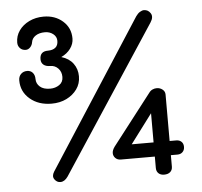

<svg xmlns="http://www.w3.org/2000/svg" viewBox="-55 -852 964 918"><g transform="rotate(-5 427.0 -393.5)"><path d="M190 -377Q127 -377 86 -412Q45 -447 45 -501Q45 -520 56.5 -531.5Q68 -543 86 -543Q103 -543 113 -531.5Q123 -520 123 -501Q123 -479 140 -464Q157 -449 189 -449Q214 -449 233 -462Q252 -475 252 -500Q252 -525 236.5 -541Q221 -557 199 -557Q178 -557 166.5 -566.5Q155 -576 155 -593Q155 -631 194 -631Q217 -631 230 -641.5Q243 -652 243 -674Q243 -694 226.5 -707Q210 -720 187 -720Q160 -720 142.5 -708.5Q125 -697 122 -678Q120 -664 110.5 -654Q101 -644 89 -644Q72 -644 61.5 -655Q51 -666 51 -682Q51 -714 69 -739.5Q87 -765 118 -780Q149 -795 187 -795Q242 -795 279 -762.5Q316 -730 316 -679Q316 -653 299.5 -630.5Q283 -608 255 -595Q292 -584 311.5 -557.5Q331 -531 331 -496Q331 -461 312 -434.5Q293 -408 261.5 -392.5Q230 -377 190 -377ZM199 0Q182 0 171 -15.5Q160 -31 173 -52L629 -758Q638 -771 648.5 -777.5Q659 -784 668 -784Q688 -784 699.5 -766Q711 -748 694 -722L235 -23Q219 0 199 0ZM696 8Q679 8 669 -1.5Q659 -11 659 -27V-82H496Q480 -82 470 -92Q460 -102 460 -116Q460 -129 471 -145L659 -388Q666 -398 676 -402.5Q686 -407 696 -407Q712 -407 724 -397.5Q736 -388 736 -373V-150H768Q783 -150 792.5 -141Q802 -132 802 -116Q802 -101 792.5 -91.5Q783 -82 768 -82H736V-27Q736 -11 725.5 -1.5Q715 8 696 8ZM554 -150H659V-290Z"/></g></svg>

Font: Comfortaa SemiBold
Style: Regular
Weight: 600
Designer: Johan Aakerlund
Foundry: Johan Aakerlund
Version: Version 3.104; ttfautohint (v1.8.1.43-b0c9)